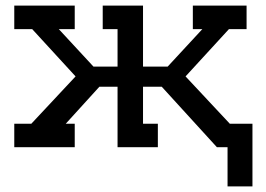

<svg xmlns="http://www.w3.org/2000/svg" viewBox="-20 -526 952 686"><path d="M882 -84V140H793V0H755L558 -216H491V-84H544V0H400V-216H335L215 -84H247V0H31V-84H92L250 -253L95 -422H31V-506H247V-422H190L314 -288H400V-422H347V-506H491V-288H579L703 -422H669V-506H861V-422H798L643 -253L801 -84Z"/></svg>

Font: Arvo
Style: Regular
Weight: 400
Designer: Anton Koovit (Cyrillic Expansion: Cyreal)
Foundry: Anton Koovit, Yassin Baggar
Version: Version 3.000